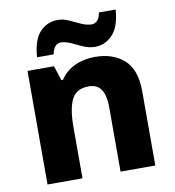

<svg xmlns="http://www.w3.org/2000/svg" viewBox="-84 -932 832 914"><g transform="rotate(-10 331.5 -475.0)"><path d="M399 -652Q486 -652 539.5 -604.5Q593 -557 593 -451V-93H425V-404Q425 -461 406 -490Q387 -519 346 -519Q285 -519 263 -473.5Q241 -428 241 -343V-93H72V-642H200L223 -571H231Q257 -611 301 -631.5Q345 -652 399 -652ZM128 -698Q134 -782 169 -819Q204 -856 256 -856Q282 -856 309 -843.5Q336 -831 362.5 -819Q389 -807 413 -807Q425 -807 437.5 -817.5Q450 -828 455 -857H536Q530 -774 494 -736.5Q458 -699 409 -699Q381 -699 353.5 -711Q326 -723 300 -735.5Q274 -748 250 -748Q238 -748 226 -737.5Q214 -727 208 -698Z"/></g></svg>

Font: Noto Sans Kannada UI ExtraBold
Style: Regular
Weight: 800
Designer: Jelle Bosma - Monotype Design Team
Foundry: Monotype Imaging Inc.
Version: Version 2.005; ttfautohint (v1.8.4.7-5d5b)